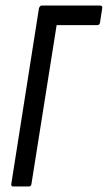

<svg xmlns="http://www.w3.org/2000/svg" viewBox="-20 -675 390 695"><path d="M28 0Q19 0 21 -10L121 -645Q124 -655 132 -655H341Q352 -655 350 -645L342 -593Q340 -584 332 -584H185L94 -10Q93 0 84 0Z"/></svg>

Font: Sofia Sans Extra Condensed Medium
Style: Italic
Weight: 500
Italic angle: -9°
Version: Version 4.100